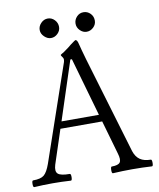

<svg xmlns="http://www.w3.org/2000/svg" viewBox="-91 -877 789 950"><g transform="rotate(-10 303.5 -402.0)"><path d="M393.1 -709Q374.5 -709 359.9 -723.6Q345.2 -738.3 345.2 -757.8Q345.2 -777.3 359.1 -792.2Q373 -807.1 393.1 -807.1Q413.1 -807.1 427.5 -792.7Q441.9 -778.3 441.9 -756.8Q441.9 -737.3 427 -723.1Q412.1 -709 393.1 -709ZM213.9 -709Q196.3 -709 180.7 -723.9Q165 -738.8 165 -757.8Q165 -776.9 179.7 -792Q194.3 -807.1 213.9 -807.1Q233.4 -807.1 247.8 -792.2Q262.2 -777.3 262.2 -756.8Q262.2 -737.8 247.6 -723.4Q232.9 -709 213.9 -709ZM3.9 2.9Q-2.4 2.9 -2.2 -13.9Q-2 -30.8 3.9 -30.8Q42.5 -30.8 59.1 -44.7Q75.7 -58.6 89.8 -98.1L255.9 -581.1Q257.8 -588.9 257.8 -595.2Q257.8 -599.6 252 -607.4Q246.1 -615.2 246.1 -618.2Q246.1 -619.6 264.2 -629.9Q293.5 -650.4 304.2 -660.2Q328.6 -678.2 330.1 -678.2Q339.4 -678.2 344.2 -655.8Q350.1 -631.3 366.2 -575.2L511.2 -88.9Q521 -58.6 541.5 -44.7Q562 -30.8 595.2 -30.8Q601.1 -30.8 601.1 -13.9Q601.1 2.9 595.2 2.9Q546.9 0 497.1 0Q448.7 0 398.9 2.9Q393.1 2.9 393.3 -13.9Q393.6 -30.8 398.9 -30.8Q432.1 -30.8 440.9 -43.7Q449.7 -56.6 439.9 -88.9L391.1 -258.8H181.2L125 -87.9Q115.2 -55.7 129.2 -43.2Q143.1 -30.8 188 -30.8Q194.3 -30.8 194.1 -13.9Q193.8 2.9 188 2.9Q141.6 0 96.2 0Q49.8 0 3.9 2.9ZM192.9 -293.9H380.9L296.9 -587.9H289.1Z"/></g></svg>

Font: Junicode SmCond Light
Style: Regular
Weight: 300
Width: 4
Designer: Peter S. Baker
Version: Version 2.206